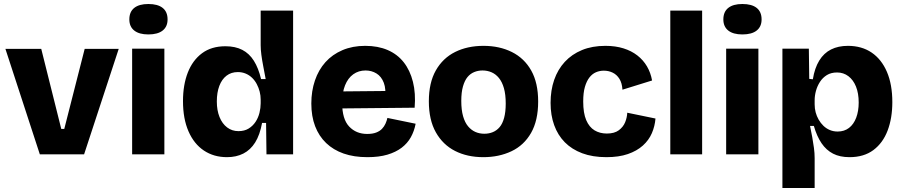

<svg xmlns="http://www.w3.org/2000/svg" viewBox="-20 -771 4510 959"><path d="M179 0 7 -527H186L286 -127H301L403 -527H573L400 0Z M640 0V-528H801V0ZM721 -599Q675 -599 650.5 -618.5Q626 -638 626 -674Q626 -712 650.5 -731.5Q675 -751 721 -751Q768 -751 792.5 -731.5Q817 -712 817 -674Q817 -638 792.5 -618.5Q768 -599 721 -599Z M1114 14Q1048 14 998.5 -19Q949 -52 921.5 -115Q894 -178 894 -266Q894 -347 918 -408.5Q942 -470 989 -505Q1036 -540 1106 -540Q1155 -540 1190 -522Q1225 -504 1248 -467.5Q1271 -431 1284 -376H1307Q1301 -409 1295 -439.5Q1289 -470 1285.5 -497Q1282 -524 1282 -545V-718H1444V-252V0H1311L1309 -157H1289Q1278 -97 1254.5 -59.5Q1231 -22 1195.5 -4Q1160 14 1114 14ZM1171 -116Q1201 -116 1222 -129Q1243 -142 1256.5 -162.5Q1270 -183 1276 -207.5Q1282 -232 1282 -255V-274Q1282 -294 1277 -313.5Q1272 -333 1262.5 -351Q1253 -369 1239 -382.5Q1225 -396 1207 -403.5Q1189 -411 1168 -411Q1135 -411 1111.5 -393Q1088 -375 1075.5 -342Q1063 -309 1063 -264Q1063 -220 1076.5 -186.5Q1090 -153 1114.5 -134.5Q1139 -116 1171 -116Z M1815 14Q1748 14 1696.5 -4Q1645 -22 1609 -56.5Q1573 -91 1554 -140.5Q1535 -190 1535 -254Q1535 -316 1553 -369Q1571 -422 1605.5 -460.5Q1640 -499 1690.5 -520.5Q1741 -542 1804 -542Q1868 -542 1916.5 -521Q1965 -500 1996.5 -460Q2028 -420 2042.5 -362.5Q2057 -305 2051 -233L1640 -229V-314L1957 -317L1903 -277Q1909 -326 1897 -357.5Q1885 -389 1860.5 -404Q1836 -419 1806 -419Q1771 -419 1744.5 -400Q1718 -381 1703.5 -345Q1689 -309 1689 -257Q1689 -176 1724 -139Q1759 -102 1814 -102Q1841 -102 1859 -109Q1877 -116 1888 -127.5Q1899 -139 1905.5 -153.5Q1912 -168 1915 -182L2056 -153Q2049 -116 2032 -85.5Q2015 -55 1986 -33Q1957 -11 1915 1.5Q1873 14 1815 14Z M2394 14Q2314 14 2253 -17Q2192 -48 2157 -110Q2122 -172 2122 -265Q2122 -358 2157 -419.5Q2192 -481 2253.5 -511.5Q2315 -542 2395 -542Q2475 -542 2537 -511Q2599 -480 2633.5 -418.5Q2668 -357 2668 -264Q2668 -169 2632.5 -107Q2597 -45 2534.5 -15.5Q2472 14 2394 14ZM2399 -103Q2422 -103 2441.5 -111Q2461 -119 2475.5 -136Q2490 -153 2498 -182.5Q2506 -212 2506 -254Q2506 -299 2497 -330.5Q2488 -362 2472 -381.5Q2456 -401 2435 -410Q2414 -419 2390 -419Q2368 -419 2348.5 -411Q2329 -403 2315 -386Q2301 -369 2292.5 -339.5Q2284 -310 2284 -267Q2284 -222 2293 -190.5Q2302 -159 2318 -140Q2334 -121 2354.5 -112Q2375 -103 2399 -103Z M3009 14Q2940 14 2888 -5.5Q2836 -25 2801 -60.5Q2766 -96 2748 -146Q2730 -196 2730 -257Q2730 -320 2748 -372Q2766 -424 2801 -462Q2836 -500 2887 -521Q2938 -542 3004 -542Q3054 -542 3094 -529.5Q3134 -517 3163.5 -494Q3193 -471 3211.5 -439.5Q3230 -408 3237 -369L3089 -323Q3087 -356 3074 -377Q3061 -398 3040.5 -408Q3020 -418 2996 -418Q2975 -418 2956.5 -410Q2938 -402 2924 -384Q2910 -366 2901.5 -337Q2893 -308 2893 -264Q2893 -206 2908 -171Q2923 -136 2949.5 -120Q2976 -104 3011 -104Q3049 -104 3071 -120.5Q3093 -137 3102.5 -160.5Q3112 -184 3113 -208L3254 -179Q3251 -141 3236 -106Q3221 -71 3191 -44Q3161 -17 3116 -1.5Q3071 14 3009 14Z M3328 0V-718H3487V0Z M3607 0V-528H3768V0ZM3688 -599Q3642 -599 3617.5 -618.5Q3593 -638 3593 -674Q3593 -712 3617.5 -731.5Q3642 -751 3688 -751Q3735 -751 3759.5 -731.5Q3784 -712 3784 -674Q3784 -638 3759.5 -618.5Q3735 -599 3688 -599Z M3888 168V-265V-528H4020L4022 -377L4040 -375Q4049 -431 4072 -468.5Q4095 -506 4131 -524Q4167 -542 4215 -542Q4284 -542 4333.5 -508.5Q4383 -475 4410 -412Q4437 -349 4437 -261Q4437 -181 4413.5 -119Q4390 -57 4342.5 -21.5Q4295 14 4223 14Q4175 14 4141 -3.5Q4107 -21 4083.5 -55.5Q4060 -90 4045 -142H4026Q4032 -114 4037 -86Q4042 -58 4045.5 -32Q4049 -6 4049 19V168ZM4164 -114Q4197 -114 4220.5 -132Q4244 -150 4256.5 -183Q4269 -216 4269 -259Q4269 -305 4255.5 -338.5Q4242 -372 4217.5 -390.5Q4193 -409 4161 -409Q4131 -409 4110 -396Q4089 -383 4075.5 -362Q4062 -341 4055.5 -317Q4049 -293 4049 -270V-250Q4049 -229 4054 -210Q4059 -191 4069 -173.5Q4079 -156 4093 -142.5Q4107 -129 4125 -121.5Q4143 -114 4164 -114Z"/></svg>

Font: Bricolage Grotesque 48pt Condensed ExtraBold ExtraBold
Style: Regular
Weight: 800
Version: Version 1.000;gftools[0.9.30]